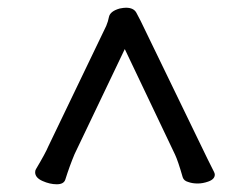

<svg xmlns="http://www.w3.org/2000/svg" viewBox="-20 -743 640 497"><path d="M149 -278Q145 -266 127 -266Q109 -266 90 -274.5Q71 -283 71 -297Q71 -302 73 -305Q98 -347 105 -364L255 -676Q260 -688 262 -699Q265 -714 290 -721Q300 -723 306 -723Q326 -723 333 -710L344 -689L517 -332L534 -298Q536 -294 536 -291Q536 -279 519 -273Q505 -268 491.5 -268Q478 -268 467 -272Q456 -275 453 -284Q441 -326 433 -343L303 -616L173 -344Q160 -313 149 -278Z"/></svg>

Font: Moon Stars Kai
Style: Bold
Weight: 700
Designer: GuiWonder
Version: Version 1.101